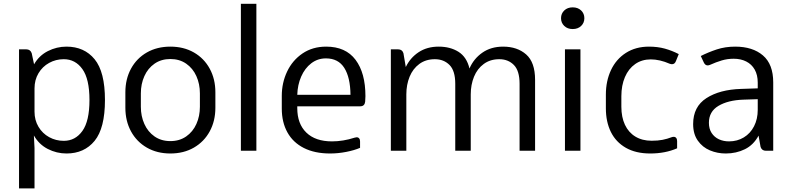

<svg xmlns="http://www.w3.org/2000/svg" viewBox="-20 -808 4242 1029"><path d="M542.5 -272Q542.5 -121.1 487.1 -53.2Q431.6 14.6 336.4 14.6Q283.2 14.6 235.8 -9.8Q188.5 -34.2 161.6 -82L165 -14.2V201.7H82V-543.5H121.1Q142.6 -543.5 149.9 -522.9L162.6 -463.4Q189.5 -510.3 236.6 -534.2Q283.7 -558.1 336.4 -558.1Q431.6 -558.1 487.1 -490.5Q542.5 -422.9 542.5 -272ZM459.5 -272Q459.5 -384.8 421.6 -437.7Q383.8 -490.7 321.8 -490.7Q279.3 -490.7 243.4 -470.9Q207.5 -451.2 186.3 -415.5Q165 -379.9 165 -334V-209.5Q165 -164.1 186.3 -128.4Q207.5 -92.8 243.4 -73Q279.3 -53.2 321.8 -53.2Q383.8 -53.2 421.6 -106.2Q459.5 -159.2 459.5 -272Z M651.9 -230.5V-313.5Q651.9 -384.3 682.1 -439.9Q712.4 -495.6 767.1 -526.9Q821.8 -558.1 893.1 -558.1Q964.4 -558.1 1019 -526.9Q1073.7 -495.6 1104 -439.9Q1134.3 -384.3 1134.3 -313.5V-230.5Q1134.3 -159.7 1104 -104Q1073.7 -48.3 1019 -16.8Q964.4 14.6 893.1 14.6Q821.8 14.6 767.1 -16.8Q712.4 -48.3 682.1 -104Q651.9 -159.7 651.9 -230.5ZM1051.3 -235.8V-307.6Q1051.3 -357.9 1032.5 -399.9Q1013.7 -441.9 977.8 -466.8Q941.9 -491.7 893.1 -491.7Q844.2 -491.7 808.3 -466.8Q772.5 -441.9 753.7 -399.9Q734.9 -357.9 734.9 -307.6V-235.8Q734.9 -185.5 753.7 -143.6Q772.5 -101.6 808.3 -76.7Q844.2 -51.8 893.1 -51.8Q941.9 -51.8 977.8 -76.7Q1013.7 -101.6 1032.5 -143.6Q1051.3 -185.5 1051.3 -235.8Z M1354 -787.6V0H1271V-787.6Z M1938.5 -292.5Q1938.5 -276.9 1937 -262.7Q1934.1 -238.3 1910.6 -238.3H1858.4H1573.2V-228.5Q1573.2 -144.5 1621.8 -97.4Q1670.4 -50.3 1759.3 -50.3Q1818.8 -50.3 1880.9 -70.3Q1888.7 -72.3 1891.6 -72.3Q1899.9 -72.3 1904.8 -66.4Q1909.7 -60.5 1909.7 -49.8V-15.6Q1878.9 -2.4 1835.4 6.1Q1792 14.6 1749 14.6Q1666.5 14.6 1608.4 -14.9Q1550.3 -44.4 1520.3 -98.6Q1490.2 -152.8 1490.2 -226.1V-294.4Q1490.2 -364.3 1518.8 -424.6Q1547.4 -484.9 1601.3 -521.5Q1655.3 -558.1 1728 -558.1Q1832.5 -558.1 1885.5 -487.5Q1938.5 -417 1938.5 -292.5ZM1573.2 -299.8H1858.4Q1857.4 -393.1 1825.2 -444.1Q1793 -495.1 1726.6 -495.1Q1682.6 -495.1 1648.2 -468.8Q1613.8 -442.4 1594.2 -397.7Q1574.7 -353 1573.2 -299.8Z M2847.7 -379.9V0H2764.6V-358.9Q2764.6 -428.7 2734.1 -459.7Q2703.6 -490.7 2655.8 -490.7Q2607.4 -490.7 2572.8 -465.3Q2538.1 -439.9 2520.5 -397Q2502.9 -354 2502.9 -302.2V0H2419.9V-358.9Q2419.9 -428.7 2389.2 -459.7Q2358.4 -490.7 2310.5 -490.7Q2262.2 -490.7 2227.5 -465.3Q2192.9 -439.9 2175.3 -397Q2157.7 -354 2157.7 -302.2V0H2074.7V-543.5H2113.8Q2135.7 -543.5 2142.1 -522.9L2154.8 -448.7Q2178.2 -498 2223.4 -528.1Q2268.6 -558.1 2331.1 -558.1Q2393.1 -558.1 2437.3 -530.3Q2481.4 -502.4 2496.1 -440.9Q2518.6 -493.2 2564.9 -525.6Q2611.3 -558.1 2676.3 -558.1Q2752.4 -558.1 2800 -516.1Q2847.7 -474.1 2847.7 -379.9Z M2986.8 -710.4Q2986.8 -735.4 3004.2 -752Q3021.5 -768.6 3049.3 -768.6Q3077.1 -768.6 3094.5 -752Q3111.8 -735.4 3111.8 -710.4Q3111.8 -685.5 3094.5 -668.9Q3077.1 -652.3 3049.3 -652.3Q3021.5 -652.3 3004.2 -668.9Q2986.8 -685.5 2986.8 -710.4ZM3090.8 -543.5V0H3007.8V-543.5Z M3464.8 14.6Q3387.7 14.6 3334.2 -15.9Q3280.8 -46.4 3253.9 -100.8Q3227.1 -155.3 3227.1 -227.5V-300.8Q3227.1 -374 3254.6 -432.6Q3282.2 -491.2 3334.7 -524.7Q3387.2 -558.1 3458 -558.1Q3504.4 -558.1 3543.2 -547.4Q3582 -536.6 3617.7 -518.1L3602.5 -480.5Q3596.2 -463.9 3581.5 -463.9Q3576.7 -463.9 3569.3 -466.3Q3515.6 -489.7 3467.8 -489.7Q3419.9 -489.7 3384.3 -464.8Q3348.6 -439.9 3329.3 -395Q3310.1 -350.1 3310.1 -292.5V-235.8Q3310.1 -180.2 3329.3 -139.2Q3348.6 -98.1 3385.3 -75.9Q3421.9 -53.7 3472.2 -53.7Q3505.9 -53.7 3530.8 -58.6Q3555.7 -63.5 3580.1 -72.8Q3585.4 -74.7 3590.8 -74.7Q3599.1 -74.7 3604 -68.6Q3608.9 -62.5 3608.9 -51.8V-13.2Q3545.4 14.6 3464.8 14.6Z M4124 -366.2V0H4085Q4063 0 4056.2 -20.5L4045.4 -81.1Q4018.6 -31.2 3972.2 -8.3Q3925.8 14.6 3869.6 14.6Q3824.7 14.6 3784.9 -2Q3745.1 -18.6 3720 -54Q3694.8 -89.4 3694.8 -143.1Q3694.8 -236.3 3766.1 -282.2Q3837.4 -328.1 3952.1 -331.5L4041 -334.5V-365.2Q4041 -406.2 4024.7 -435.1Q4008.3 -463.9 3979.2 -478.5Q3950.2 -493.2 3912.1 -493.2Q3878.4 -493.2 3848.1 -484.1Q3817.9 -475.1 3785.2 -460.4Q3778.8 -457.5 3772.5 -457.5Q3759.3 -457.5 3752 -473.1L3735.8 -507.8Q3775.4 -527.8 3821 -543Q3866.7 -558.1 3919.9 -558.1Q4013.7 -558.1 4068.8 -511Q4124 -463.9 4124 -366.2ZM4041 -219.2V-276.4L3963.4 -273.9Q3881.3 -271 3830.3 -240.5Q3779.3 -210 3779.3 -149.9Q3779.3 -117.7 3793.9 -95.2Q3808.6 -72.8 3833 -61.5Q3857.4 -50.3 3887.2 -50.3Q3931.2 -50.3 3966.3 -71.5Q4001.5 -92.8 4021.2 -131.3Q4041 -169.9 4041 -219.2Z"/></svg>

Font: Lycee Sans
Style: Regular
Weight: 400
Designer: Justin Alvin
Foundry: Alkove Design
Version: Version 1.030